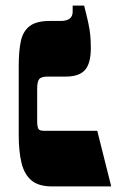

<svg xmlns="http://www.w3.org/2000/svg" viewBox="-20 -667 428 687"><path d="M166 0Q118 0 92.5 -21.5Q67 -43 57 -84Q47 -125 47 -184V-431Q47 -484 54.5 -519.5Q62 -555 86 -573.5Q110 -592 157 -592H196Q219 -592 229.5 -600.5Q240 -609 240 -625V-647H281Q290 -612 295.5 -587Q301 -562 303 -541Q305 -520 305 -495Q305 -440 284 -416.5Q263 -393 216 -393H151Q127 -393 120 -383.5Q113 -374 113 -350V-232Q113 -218 115.5 -210.5Q118 -203 123.5 -201Q129 -199 138 -199H328L378 0Z"/></svg>

Font: Noto Serif Hebrew Black
Style: Regular
Weight: 900
Version: Version 2.003